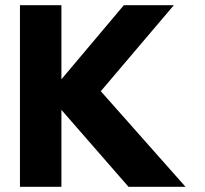

<svg xmlns="http://www.w3.org/2000/svg" viewBox="-20 -722 793 741"><path d="M696 -1H476L217 -298V-1H57V-702H217V-416L458 -702H651L369 -370Z"/></svg>

Font: Hussar
Style: BoldWeb
Weight: 700
Foundry: Cannot Into Space Fonts
Version: Version 2.00